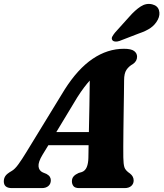

<svg xmlns="http://www.w3.org/2000/svg" viewBox="-44 -964 838 984"><path d="M173.5 -170Q151.5 -133.5 153.5 -111.5Q155.5 -89.5 175 -80.5L194.5 -72.5Q207 -65.5 211.8 -57.2Q216.5 -49 216.5 -40.5Q216.5 -21.5 204 -10.8Q191.5 0 170.5 0H17Q-24.5 0 -24.5 -34.5Q-24.5 -49.5 -16.8 -61.5Q-9 -73.5 15.5 -87.5Q32 -96.5 51 -123Q70 -149.5 90 -182.5L287 -504.5Q354.5 -611 430.8 -662.5Q507 -714 591 -714Q628.5 -714 643.5 -702.5Q658.5 -691 658.5 -673.5Q658.5 -650.5 637.5 -636Q616.5 -624.5 604.2 -606.2Q592 -588 592 -552.5Q592 -524.5 591.2 -482Q590.5 -439.5 589.8 -391Q589 -342.5 588.5 -295.8Q588 -249 587.8 -212.2Q587.5 -175.5 588 -157Q588.5 -123.5 593.5 -107Q598.5 -90.5 622.5 -74.5Q641 -60 641 -39Q641 -22 628.8 -11Q616.5 0 594.5 0H362Q340.5 0 332.5 -10.2Q324.5 -20.5 324.5 -35Q324.5 -50 333.2 -60Q342 -70 359 -77.5L376 -82.5Q393 -89 400.8 -108Q408.5 -127 409 -155.5Q409 -168 409.5 -184.5Q410 -201 410 -220H204ZM352 -465 244.5 -287H411.5Q413 -351 414.2 -422Q415.5 -493 416 -551Q403 -537 387.2 -516.2Q371.5 -495.5 352 -465ZM618 -877.5Q648 -912 677 -930.8Q706 -949.5 737 -941.5Q764 -934.5 770.8 -911.2Q777.5 -888 765 -863.5Q751.5 -837.5 728.2 -821.2Q705 -805 666.5 -792L568 -754Q556.5 -750 545.8 -751.2Q535 -752.5 531 -759.5Q526.5 -768 531.8 -777.2Q537 -786.5 545.5 -797Z"/></svg>

Font: Fraunces 9pt Soft
Style: Bold Italic
Weight: 700
Italic angle: -16°
Version: Version 1.000;[b76b70a41]